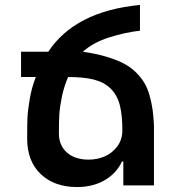

<svg xmlns="http://www.w3.org/2000/svg" viewBox="-20 -756 714 783"><path d="M479 -224.1Q479 -287.6 468.3 -328.4Q457.5 -369.1 430.9 -395Q404.3 -420.9 363 -431.4Q321.8 -441.9 257.8 -441.9Q240.7 -402.8 232.2 -360.6Q223.6 -318.4 221.9 -289.1Q220.2 -259.8 220.2 -211.9Q220.2 -163.1 252.9 -134Q285.6 -105 341.8 -105Q375.5 -105 406 -117.7Q436.5 -130.4 457.8 -158.4Q479 -186.5 479 -224.1ZM607.9 -245.1V0H482.9V-97.2H477.1Q455.6 -49.8 407.5 -21.5Q359.4 6.8 293.9 6.8Q202.1 6.8 146.5 -45.7Q90.8 -98.1 90.8 -190.9Q90.8 -246.1 92 -275.9Q93.3 -305.7 101.3 -352.5Q109.4 -399.4 126 -441.9H65.9V-544.9H176.8Q286.1 -710.4 550.8 -735.8V-630.9Q487.3 -623.5 423.1 -602.8Q358.9 -582 317.9 -544.9Q370.6 -537.6 412.4 -525.1Q454.1 -512.7 483.6 -497.6Q513.2 -482.4 534.7 -460.7Q556.2 -439 569.1 -417.2Q582 -395.5 590.3 -365.5Q598.6 -335.4 602.3 -308.6Q606 -281.7 607.9 -245.1Z"/></svg>

Font: Telcell.Market SemBd
Style: Regular
Weight: 600
Designer: Rasmus Andersson, Sedrak Mkrtchyan
Version: Version 3.019;git-0a5106e0b